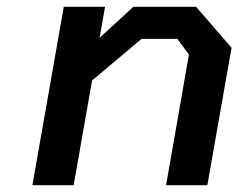

<svg xmlns="http://www.w3.org/2000/svg" viewBox="-20 -543 699 563"><path d="M75 0 167 -523H288L272 -432L371 -523H555L659 -403L588 0H467L534 -383L500 -429H395L250 -307L196 0Z"/></svg>

Font: Tomorrow Medium
Style: Italic
Weight: 500
Italic angle: -10°
Designer: Tony de Marco, Monica Rizzolli
Foundry: Just in Type
Version: Version 2.002